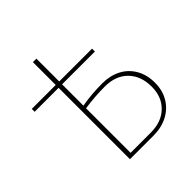

<svg xmlns="http://www.w3.org/2000/svg" viewBox="-204 -933 1088 1088"><g transform="rotate(-45 340.5 -389.0)"><path d="M630 -206Q630 -145 602.5 -98.5Q575 -52 525.5 -26Q476 0 410 0H223V-572H31V-595H223V-778H251V-595H514V-572H251V-401Q328 -415 417 -415Q478 -415 526.5 -390Q575 -365 602.5 -317.5Q630 -270 630 -206ZM601 -203Q601 -290 550.5 -341Q500 -392 413 -392Q332 -392 251 -380V-23H413Q499 -23 550 -72.5Q601 -122 601 -203Z"/></g></svg>

Font: Ysabeau Infant Extralight
Style: Regular
Weight: 200
Designer: Christian Thalmann (Catharsis Fonts)
Version: Version 0.003